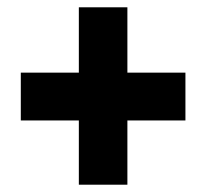

<svg xmlns="http://www.w3.org/2000/svg" viewBox="-20 -617 566 526"><path d="M329 -418V-597H196V-418H37V-287H196V-111H329V-287H488V-418Z"/></svg>

Font: Noto Sans Arabic UI Cn Bk
Style: Regular
Weight: 900
Width: 3
Designer: Monotype Design Team, Nadine Chahine and Nizar Qandah
Foundry: Monotype Imaging Inc.
Version: Version 2.010